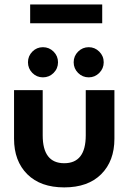

<svg xmlns="http://www.w3.org/2000/svg" viewBox="-20 -802 574 834"><path d="M111 -701V-782.5H424V-701ZM120.5 -577.8Q139.5 -597 166.5 -597Q193.5 -597 212.8 -577.8Q232 -558.5 232 -531.5Q232 -504.5 212.8 -485.2Q193.5 -466 166.5 -466Q139.5 -466 120.5 -485.2Q101.5 -504.5 101.5 -531.5Q101.5 -558.5 120.5 -577.8ZM365.5 -597Q392 -597 411.2 -577.8Q430.5 -558.5 430.5 -531.5Q430.5 -504.5 411.2 -485.2Q392 -466 365.5 -466Q338.5 -466 319.2 -485.2Q300 -504.5 300 -531.5Q300 -558.5 319.2 -577.8Q338.5 -597 365.5 -597ZM165.5 -214Q165.5 -93 259 -93Q352.5 -93 352.5 -214V-410.5H477V-199.5Q477 -102.5 419.5 -45.2Q362 12 259 12Q156 12 98.5 -45.2Q41 -102.5 41 -199.5V-410.5H165.5Z"/></svg>

Font: League Spartan SemiBold
Style: Regular
Weight: 600
Foundry: The League of Moveable Type
Version: Version 2.002